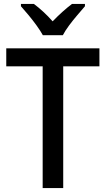

<svg xmlns="http://www.w3.org/2000/svg" viewBox="-20 -961 541 981"><path d="M303 0H198V-622H12V-714H488V-622H303ZM199 -781Q187 -803 167.5 -830Q148 -857 126.5 -883Q105 -909 87 -929V-941H153Q176 -924 201 -901Q226 -878 249 -852Q299 -904 348 -941H414V-929Q397 -909 375 -883.5Q353 -858 333 -831Q313 -804 301 -781Z"/></svg>

Font: Noto Sans Georgian SemiCondensed Medium
Style: Regular
Weight: 500
Width: 4
Designer: Monotype Design Team, Akaki Razmadze
Foundry: Google LLC
Version: Version 2.005; ttfautohint (v1.8.4.7-5d5b)